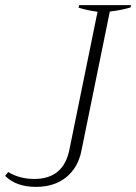

<svg xmlns="http://www.w3.org/2000/svg" viewBox="-30 -720 532 750"><path d="M-10 -33 2 -48Q46 -21 104 -21Q218 -21 241 -135L351 -674Q308 -680 277 -690L279 -700H482L480 -691Q444 -680 399 -675L288 -131Q275 -65 228.5 -27.5Q182 10 111 10Q33 10 -10 -33Z"/></svg>

Font: Trirong ExtraLight
Style: Italic
Weight: 275
Italic angle: -12°
Designer: Katatrad Team
Foundry: CadsonDemak
Version: Version 1.003